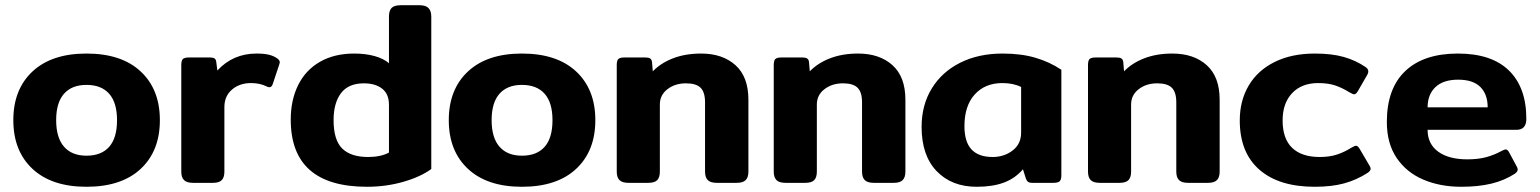

<svg xmlns="http://www.w3.org/2000/svg" viewBox="-20 -700 5894 735"><path d="M31 -240Q31 -358 104.5 -426.5Q178 -495 311 -495Q445 -495 518.5 -426.5Q592 -358 592 -240Q592 -122 518.5 -53.5Q445 15 311 15Q178 15 104.5 -53.5Q31 -122 31 -240ZM428 -240Q428 -307 398 -341Q368 -375 311 -375Q255 -375 225 -341Q195 -307 195 -240Q195 -173 225 -138.5Q255 -104 311 -104Q368 -104 398 -138Q428 -172 428 -240Z M674 -43V-451Q674 -468 680 -474Q686 -480 704 -480H784Q796 -480 801.5 -476Q807 -472 808 -462L812 -430Q872 -495 962 -495Q991 -495 1009.5 -490.5Q1028 -486 1042 -476Q1051 -469 1051 -462Q1051 -459 1049 -453L1024 -378Q1020 -366 1011 -366Q1007 -366 1001 -369Q975 -382 941 -382Q897 -382 868 -357Q839 -332 839 -290V-43Q839 -21 829 -10.5Q819 0 794 0H720Q695 0 684.5 -10.5Q674 -21 674 -43Z M1093 -242Q1093 -317 1121.5 -374.5Q1150 -432 1205 -463.5Q1260 -495 1336 -495Q1379 -495 1413.5 -485.5Q1448 -476 1469 -458V-636Q1469 -659 1479 -669.5Q1489 -680 1514 -680H1586Q1610 -680 1620.5 -669Q1631 -658 1631 -636V-53Q1590 -23 1524 -4Q1458 15 1385 15Q1093 15 1093 -242ZM1469 -116V-299Q1469 -340 1443 -360.5Q1417 -381 1373 -381Q1314 -381 1285.5 -343.5Q1257 -306 1257 -240Q1257 -164 1290 -131.5Q1323 -99 1389 -99Q1438 -99 1469 -116Z M1698 -240Q1698 -358 1771.5 -426.5Q1845 -495 1978 -495Q2112 -495 2185.5 -426.5Q2259 -358 2259 -240Q2259 -122 2185.5 -53.5Q2112 15 1978 15Q1845 15 1771.5 -53.5Q1698 -122 1698 -240ZM2095 -240Q2095 -307 2065 -341Q2035 -375 1978 -375Q1922 -375 1892 -341Q1862 -307 1862 -240Q1862 -173 1892 -138.5Q1922 -104 1978 -104Q2035 -104 2065 -138Q2095 -172 2095 -240Z M2341 -43V-451Q2341 -468 2347 -474Q2353 -480 2371 -480H2451Q2463 -480 2469 -476Q2475 -472 2476 -462L2479 -427Q2510 -459 2557 -477Q2604 -495 2664 -495Q2746 -495 2795.5 -450.5Q2845 -406 2845 -318V-43Q2845 -21 2834.5 -10.5Q2824 0 2800 0H2725Q2700 0 2689.5 -10.5Q2679 -21 2679 -43V-308Q2679 -347 2662 -364Q2645 -381 2606 -381Q2564 -381 2535 -358.5Q2506 -336 2506 -300V-43Q2506 -21 2496 -10.5Q2486 0 2461 0H2387Q2362 0 2351.5 -10.5Q2341 -21 2341 -43Z M2942 -43V-451Q2942 -468 2948 -474Q2954 -480 2972 -480H3052Q3064 -480 3070 -476Q3076 -472 3077 -462L3080 -427Q3111 -459 3158 -477Q3205 -495 3265 -495Q3347 -495 3396.5 -450.5Q3446 -406 3446 -318V-43Q3446 -21 3435.5 -10.5Q3425 0 3401 0H3326Q3301 0 3290.5 -10.5Q3280 -21 3280 -43V-308Q3280 -347 3263 -364Q3246 -381 3207 -381Q3165 -381 3136 -358.5Q3107 -336 3107 -300V-43Q3107 -21 3097 -10.5Q3087 0 3062 0H2988Q2963 0 2952.5 -10.5Q2942 -21 2942 -43Z M3508 -214Q3508 -298 3547 -361.5Q3586 -425 3656 -460Q3726 -495 3818 -495Q3889 -495 3943.5 -479Q3998 -463 4043 -433V-29Q4043 -12 4036.5 -6Q4030 0 4011 0H3932Q3921 0 3915.5 -4Q3910 -8 3907 -17L3896 -52Q3866 -17 3823 -1Q3780 15 3719 15Q3623 15 3565.5 -45Q3508 -105 3508 -214ZM3889 -192V-367Q3859 -382 3817 -382Q3751 -382 3711.5 -338.5Q3672 -295 3672 -217Q3672 -157 3699 -128Q3726 -99 3780 -99Q3824 -99 3856.5 -124Q3889 -149 3889 -192Z M4145 -43V-451Q4145 -468 4151 -474Q4157 -480 4175 -480H4255Q4267 -480 4273 -476Q4279 -472 4280 -462L4283 -427Q4314 -459 4361 -477Q4408 -495 4468 -495Q4550 -495 4599.5 -450.5Q4649 -406 4649 -318V-43Q4649 -21 4638.5 -10.5Q4628 0 4604 0H4529Q4504 0 4493.5 -10.5Q4483 -21 4483 -43V-308Q4483 -347 4466 -364Q4449 -381 4410 -381Q4368 -381 4339 -358.5Q4310 -336 4310 -300V-43Q4310 -21 4300 -10.5Q4290 0 4265 0H4191Q4166 0 4155.5 -10.5Q4145 -21 4145 -43Z M4726 -239Q4726 -315 4760.5 -373Q4795 -431 4860 -463Q4925 -495 5013 -495Q5078 -495 5124 -482Q5170 -469 5208 -443Q5218 -436 5218 -427Q5218 -419 5212 -410L5178 -351Q5171 -339 5164 -339Q5159 -339 5147 -346Q5118 -364 5091 -373Q5064 -382 5026 -382Q4963 -382 4926.5 -343.5Q4890 -305 4890 -239Q4890 -169 4926.5 -134Q4963 -99 5032 -99Q5070 -99 5098.5 -108.5Q5127 -118 5154 -135Q5166 -142 5171 -142Q5178 -142 5185 -130L5222 -67Q5227 -59 5227 -54Q5227 -46 5215 -38Q5173 -11 5125.5 2Q5078 15 5013 15Q4876 15 4801 -50.5Q4726 -116 4726 -239Z M5289 -233Q5289 -361 5359.5 -428Q5430 -495 5561 -495Q5690 -495 5756.5 -430Q5823 -365 5823 -245Q5823 -203 5785 -203H5445Q5445 -149 5485.5 -119.5Q5526 -90 5597 -90Q5639 -90 5670 -98.5Q5701 -107 5730 -123Q5740 -128 5744 -128Q5751 -128 5757 -117L5786 -63Q5790 -56 5790 -51Q5790 -43 5779 -35Q5739 -9 5689 3Q5639 15 5574 15Q5493 15 5428.5 -12.5Q5364 -40 5326.5 -95.5Q5289 -151 5289 -233ZM5675 -289Q5675 -339 5647 -367Q5619 -395 5562 -395Q5505 -395 5475 -366.5Q5445 -338 5445 -289Z"/></svg>

Font: Mitr Medium
Style: Regular
Weight: 500
Designer: Thanarat Vachiruckul
Foundry: Cadson Demak
Version: Version 1.003